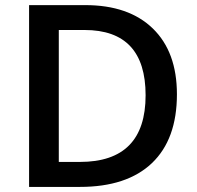

<svg xmlns="http://www.w3.org/2000/svg" viewBox="-20 -734 774 754"><path d="M674.8 -363.8Q674.8 -187 576.7 -93.5Q478.5 0 293.9 0H94.2V-713.9H314.9Q485.4 -713.9 580.1 -622.1Q674.8 -530.3 674.8 -363.8ZM551.8 -359.9Q551.8 -616.2 312 -616.2H210.9V-98.1H293.9Q551.8 -98.1 551.8 -359.9Z"/></svg>

Font: f0_1792           
Style: Regular
Weight: 600
Foundry: Ascender Corporation
Version: Version 1.10